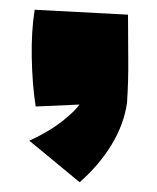

<svg xmlns="http://www.w3.org/2000/svg" viewBox="-20 -213 322 393"><path d="M143 160 40 75Q84 55 115 29Q146 3 150 -13L188 -1L53 5Q46 -40 45 -95Q44 -150 51 -193L242 -183Q242 -135 242.5 -91Q243 -47 240 -3Q234 41 208.5 83Q183 125 143 160Z"/></svg>

Font: Marhey
Style: Bold
Weight: 700
Designer: Nur Syamsi & Bustanul Arifin
Foundry: Namelatype
Version: Version 1.000